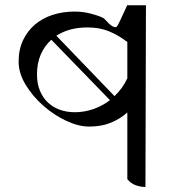

<svg xmlns="http://www.w3.org/2000/svg" viewBox="-20 -735 720 763"><path d="M558 8Q538 8 519 1Q500 -6 486 -23V-288Q458 -263 421 -247.5Q384 -232 334 -232Q292 -232 243 -255Q194 -278 152 -315Q110 -352 82 -398Q54 -444 54 -490Q54 -538 71.5 -575Q89 -612 119 -637.5Q149 -663 189.5 -676Q230 -689 276 -689Q310 -689 340 -681Q389 -668 396 -659Q431 -619 444 -629Q448 -631 486 -715L484 -714H560ZM277 -289Q315 -289 351 -301.5Q387 -314 417 -337L184 -577Q157 -553 142 -518.5Q127 -484 127 -439Q127 -403 138.5 -375Q150 -347 170 -328Q190 -309 217.5 -299Q245 -289 277 -289ZM486 -568Q451 -595 413.5 -610.5Q376 -626 327 -626Q255 -626 204 -593L435 -353Q451 -368 464 -386Q477 -404 486 -424Z"/></svg>

Font: korean115
Style: Regular
Weight: 400
Designer: Monotype Design Team
Foundry: Monotype Imaging Inc.
Version: Version 2.013